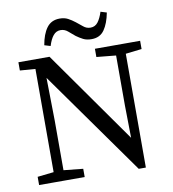

<svg xmlns="http://www.w3.org/2000/svg" viewBox="-93 -944 932 1033"><g transform="rotate(-10 373.0 -428.0)"><path d="M38 0V-45L146 -57H170L287 -45V0ZM127 0V-647H176L181 -328V0ZM461 -625V-670H708V-625L605 -613H583ZM581 7 171 -570H164L136 -618L43 -625V-670H213L582 -147L570 -142L567 -343V-670H620V7ZM196 -736Q206 -795 231 -829Q256 -863 302 -863Q328 -863 347 -853Q366 -843 385 -828Q402 -815 419 -800.5Q436 -786 458 -786Q483 -786 498.5 -806Q514 -826 525 -861L558 -851Q547 -793 523 -758.5Q499 -724 453 -724Q426 -724 407.5 -733.5Q389 -743 371 -756Q353 -771 335.5 -786Q318 -801 296 -801Q272 -801 256 -781.5Q240 -762 229 -726Z"/></g></svg>

Font: Source Serif 4 18pt
Style: Regular
Weight: 400
Designer: Frank Grießhammer
Foundry: Adobe Systems Incorporated
Version: Version 4.004;hotconv 1.0.116;makeotfexe 2.5.65601